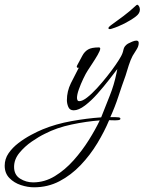

<svg xmlns="http://www.w3.org/2000/svg" viewBox="-273 -464 616 818"><path d="M-128 334Q-155 334 -184 324.5Q-213 315 -233 294.5Q-253 274 -253 242Q-253 213 -236.5 189Q-220 165 -194.5 145.5Q-169 126 -141 111Q-113 96 -91 87Q-35 64 31.5 52Q98 40 158 36Q176 -10 194.5 -56Q213 -102 223 -151L227 -170Q214 -153 191.5 -124Q169 -95 142.5 -65Q116 -35 89 -14.5Q62 6 41 6Q24 6 18 -8.5Q12 -23 12 -37Q12 -75 29 -109.5Q46 -144 63 -176L60 -175Q54 -175 54 -181Q54 -182 56 -186Q69 -210 78 -227Q87 -244 102 -253Q117 -262 148 -262Q154 -262 154 -257Q154 -249 143 -230Q132 -211 119 -191.5Q106 -172 101 -164Q93 -152 82 -129Q71 -106 63 -83.5Q55 -61 55 -47Q55 -42 57 -37.5Q59 -33 65 -33Q78 -33 98 -48.5Q118 -64 140 -88Q162 -112 183 -138.5Q204 -165 219.5 -187.5Q235 -210 242 -223Q250 -237 253 -252.5Q256 -268 272 -278Q279 -282 290 -286.5Q301 -291 308 -291Q318 -291 318 -281Q318 -267 308.5 -252.5Q299 -238 292 -226Q283 -209 275.5 -185.5Q268 -162 262 -142Q246 -98 231.5 -53.5Q217 -9 197 35H217Q225 35 232.5 36Q240 37 240 42Q240 47 229.5 48Q219 49 207.5 48.5Q196 48 192 48Q172 96 141.5 146.5Q111 197 70.5 239.5Q30 282 -19.5 308Q-69 334 -128 334ZM-132 313Q-83 313 -39.5 286.5Q4 260 40.5 219Q77 178 105.5 132.5Q134 87 152 49Q96 53 32 66.5Q-32 80 -82 106Q-107 118 -137.5 139Q-168 160 -190.5 187.5Q-213 215 -213 247Q-213 281 -187.5 297Q-162 313 -132 313ZM195 -340Q189 -340 189 -344Q189 -349 199 -356Q228 -377 253.5 -396Q279 -415 308 -442L312 -444Q316 -443 319.5 -437Q323 -431 323 -423Q323 -407 306 -394Q285 -378 257.5 -364Q230 -350 204 -342Q201 -341 199 -340.5Q197 -340 195 -340Z"/></svg>

Font: Bonheur Royale
Style: Regular
Weight: 400
Designer: Robert E. Leuschke
Foundry: Robert E. Leuschke
Version: Version 1.010; ttfautohint (v1.8.3)